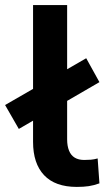

<svg xmlns="http://www.w3.org/2000/svg" viewBox="-52 -725 420 755"><path d="M250 10Q165 10 121.5 -36Q78 -82 78 -167V-705H212V-177Q212 -151 219.5 -132.5Q227 -114 242 -105Q257 -96 279 -96Q293 -96 305.5 -97Q318 -98 332 -102L339 -4Q317 4 297 7Q277 10 250 10ZM22 -218 -32 -312 287 -496 339 -402Z"/></svg>

Font: Nunito Sans 8pt
Style: Bold
Weight: 700
Version: Version 3.101;gftools[0.9.27]